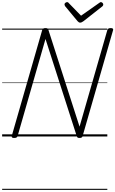

<svg xmlns="http://www.w3.org/2000/svg" viewBox="-20 -1278 1080 1798"><path d="M112 14Q85 14 90 -5L375 -996Q378 -1006 385 -1010.5Q392 -1015 405 -1015Q418 -1015 424 -1011.5Q430 -1008 433 -999L725 -92L985 -996Q988 -1006 995 -1010.5Q1002 -1015 1016 -1015Q1045 -1015 1039 -996L754 -5Q752 5 745 9.5Q738 14 725 14Q713 14 707.5 10.5Q702 7 699 -2L406 -913L145 -5Q142 5 135 9.5Q128 14 112 14ZM925 -1258Q934 -1258 940.5 -1250.5Q947 -1243 947 -1236Q947 -1230 945 -1226.5Q943 -1223 939 -1219L761 -1079Q752 -1073 745 -1069.5Q738 -1066 730 -1066Q723 -1066 717.5 -1070Q712 -1074 706 -1080L589 -1221Q587 -1226 585.5 -1230Q584 -1234 584 -1237Q584 -1246 592.5 -1252Q601 -1258 608 -1258Q615 -1258 618.5 -1255Q622 -1252 626 -1247L739 -1131L904 -1247Q912 -1252 915.5 -1255Q919 -1258 925 -1258ZM0 490H985V500H0ZM0 -20H985V0H0ZM0 -505H985V-500H0ZM0 -1010H985V-1000H0Z"/></svg>

Font: Playwrite AU QLD Guides
Style: Regular
Weight: 400
Designer: Veronika Burian, José Scaglione
Foundry: TypeTogether
Version: Version 1.003